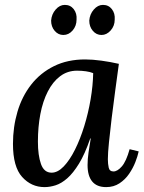

<svg xmlns="http://www.w3.org/2000/svg" viewBox="-20 -754 588 785"><path d="M328 -511Q358 -511 394.5 -506Q431 -501 466 -493Q459 -440 451 -382.5Q443 -325 436.5 -270.5Q430 -216 425.5 -172Q421 -128 421 -103Q421 -84 424.5 -68.5Q428 -53 444 -53Q460 -53 478 -73.5Q496 -94 510 -144L547 -135Q543 -116 533.5 -91.5Q524 -67 508 -43.5Q492 -20 468.5 -4.5Q445 11 414 11Q376 11 357 -12Q338 -35 338 -79Q338 -103 342 -131Q346 -159 351 -188H349Q327 -124 303 -85Q279 -46 255 -25Q231 -4 207.5 3.5Q184 11 162 11Q108 11 70.5 -30.5Q33 -72 33 -166Q33 -235 51.5 -297.5Q70 -360 107.5 -408Q145 -456 200.5 -483.5Q256 -511 328 -511ZM295 -465Q256 -465 226 -442.5Q196 -420 175.5 -380Q155 -340 145 -287.5Q135 -235 135 -175Q135 -119 147.5 -83.5Q160 -48 191 -48Q216 -48 240.5 -73.5Q265 -99 286.5 -142Q308 -185 324.5 -238.5Q341 -292 350.5 -348Q360 -404 361 -455Q349 -460 331.5 -462.5Q314 -465 295 -465ZM395 -611Q374 -611 359.5 -628Q345 -645 345 -670Q347 -696 363.5 -715Q380 -734 401 -734Q424 -734 437.5 -716.5Q451 -699 449 -674Q449 -648 432.5 -629.5Q416 -611 395 -611ZM239 -611Q218 -611 203.5 -628Q189 -645 189 -670Q191 -696 207.5 -715Q224 -734 245 -734Q268 -734 281.5 -716.5Q295 -699 293 -674Q293 -648 277 -629.5Q261 -611 239 -611Z"/></svg>

Font: Lora Medium
Style: Italic
Weight: 500
Italic angle: -3°
Designer: Olga Karpushina, Alexei Vanyashin (Cyrillic)
Foundry: Cyreal
Version: Version 3.004